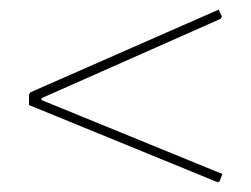

<svg xmlns="http://www.w3.org/2000/svg" viewBox="-20 -475 520 397"><path d="M436 -436 65.9 -272V-268.1L439.9 -115.2L434.1 -100.1L430.2 -98.1L40 -257.8V-279.8L43 -284.2L432.1 -455.1L439 -440.9Z"/></svg>

Font: Datalegreya
Style: Thin
Weight: 250
Designer: Figs Lab
Foundry: Figs Lab
Version: Version 1.002;PS 001.002;hotconv 1.0.70;makeotf.lib2.5.58329